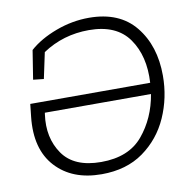

<svg xmlns="http://www.w3.org/2000/svg" viewBox="-76 -736 823 823"><g transform="rotate(-10 335.5 -325.0)"><path d="M128 -435 82 -440 102 -566Q148 -607 219 -633.5Q290 -660 363 -660Q496 -660 564.5 -575.5Q633 -491 633 -361Q633 -265 595.5 -180.5Q558 -96 484 -43Q410 10 302 10Q174 10 102.5 -68Q31 -146 46 -285L52 -340H574Q581 -456 527.5 -532Q474 -608 354 -608Q242 -608 152 -548ZM569 -292H107L106 -285Q92 -185 141.5 -113.5Q191 -42 309 -42Q429 -42 490.5 -115.5Q552 -189 569 -292Z"/></g></svg>

Font: Zilla Slab Light
Style: Italic
Weight: 300
Italic angle: -6°
Designer: Typotheque.com
Foundry: Typotheque type foundry
Version: Version 1.1; 2017; ttfautohint (v1.6)